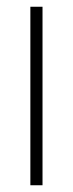

<svg xmlns="http://www.w3.org/2000/svg" viewBox="-20 -549 215 569"><path d="M106 0V-529H70V0Z"/></svg>

Font: Noto Sans Lao UI ExtCond ExtLt
Style: Regular
Weight: 200
Width: 2
Designer: Monotype Design Team
Foundry: Monotype Imaging Inc.
Version: Version 2.000